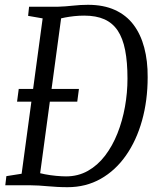

<svg xmlns="http://www.w3.org/2000/svg" viewBox="-20 -771 663 799"><path d="M101 -743H221Q252 -744 283.8 -747.5Q315.5 -751 346 -751Q411 -751 458.2 -729.5Q505.5 -708 535.5 -668.2Q565.5 -628.5 580.2 -573Q595 -517.5 594.5 -450Q594.5 -353 571.2 -269.8Q548 -186.5 504.2 -124Q460.5 -61.5 399 -26.8Q337.5 8 261 8Q238 8 217.5 6.8Q197 5.5 178.5 4Q160 2.5 142.2 1.2Q124.5 0 106.5 0H2L6.5 -38L70 -48L157.5 -694.5L97 -705ZM142.5 -16 130 -55.5Q144.5 -50 167 -45.8Q189.5 -41.5 213.5 -39.2Q237.5 -37 255 -37Q305 -37 345.8 -60Q386.5 -83 417.2 -123.2Q448 -163.5 468.8 -215.8Q489.5 -268 500 -326.5Q510.5 -385 510.5 -444Q510.5 -512.5 500.8 -562.2Q491 -612 469.8 -643.8Q448.5 -675.5 414.2 -690.8Q380 -706 330.5 -706Q309.5 -706 288.8 -703.8Q268 -701.5 250.8 -698.2Q233.5 -695 222.5 -692L239.5 -733ZM51 -348 58 -401H308.5L301.5 -348Z"/></svg>

Font: Merriweather 24pt SemiCondensed Light
Style: Italic
Weight: 300
Width: 4
Italic angle: -7.8°
Designer: Eben Sorkin
Foundry: Eben Sorkin
Version: Version 2.101